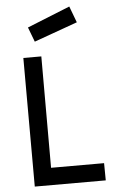

<svg xmlns="http://www.w3.org/2000/svg" viewBox="-62 -990 627 1032"><g transform="rotate(-5 251.5 -474.0)"><path d="M83 0 82 -694H179V-93H465L466 0ZM352 -948 385 -860 151 -776 121 -855Z"/></g></svg>

Font: Panefresco 600wt
Style: Regular
Weight: 600
Designer: Campivisivi
Foundry: Campivisivi & Chank Co
Version: Version 1.001